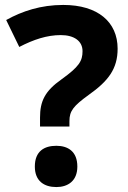

<svg xmlns="http://www.w3.org/2000/svg" viewBox="-20 -744 517 777"><path d="M142 -268V-232H261V-254C261 -295 277 -315 339 -360C418 -416 456 -465 456 -547C456 -655 376 -724 236 -724C145 -724 70 -699 5 -663L58 -554C116 -584 170 -602 226 -602C280 -602 314 -578 314 -537C314 -497 300 -474 229 -423C161 -375 142 -334 142 -268ZM121 -70C121 -11 159 13 208 13C254 13 293 -11 293 -70C293 -132 254 -154 208 -154C159 -154 121 -132 121 -70Z"/></svg>

Font: Noto Sans Canadian Aboriginal
Style: Bold
Weight: 700
Designer: Monotype Design Team, Typotheque's Kevin King
Foundry: Monotype Imaging Inc.
Version: Version 2.004